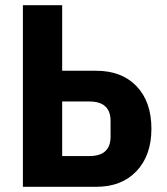

<svg xmlns="http://www.w3.org/2000/svg" viewBox="-20 -718 640 738"><path d="M68 -698H219V-446H350Q448 -446 505 -386.5Q562 -327 562 -223Q562 -121 505 -60.5Q448 0 350 0H68ZM322 -118Q350 -118 368 -126Q386 -134 395.5 -150.5Q405 -167 405 -192V-254Q405 -279 395.5 -295.5Q386 -312 368 -320Q350 -328 322 -328H219V-118Z"/></svg>

Font: Lilex
Style: Regular
Weight: 400
Monospace: yes
Designer: Mike Abbink, Paul van der Laan, Pieter van Rosmalen, Mikhael Khrustik
Foundry: Mikhael Khrustik
Version: Version 2.510